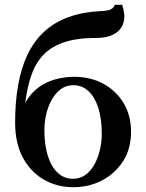

<svg xmlns="http://www.w3.org/2000/svg" viewBox="-20 -770 609 800"><path d="M285 10Q218 10 163 -21.5Q108 -53 75.5 -113Q43 -173 43 -259Q43 -344 55.5 -415Q68 -486 94.5 -542Q121 -598 163.5 -637.5Q206 -677 265 -698.5Q324 -720 402 -724Q430 -725 442.5 -731.5Q455 -738 458 -750H489Q500 -717 497.5 -691.5Q495 -666 480 -648Q465 -630 440 -621Q415 -612 383 -612Q299 -612 244.5 -593Q190 -574 158 -538.5Q126 -503 109.5 -453Q93 -403 85 -341Q107 -381 139.5 -405Q172 -429 211 -439.5Q250 -450 289 -450Q357 -450 410.5 -421Q464 -392 495 -340.5Q526 -289 526 -220Q526 -151 493.5 -99.5Q461 -48 406.5 -19Q352 10 285 10ZM284 -25Q313 -25 335.5 -41Q358 -57 373 -84Q388 -111 396 -144.5Q404 -178 404 -213Q404 -274 390 -319Q376 -364 349.5 -389.5Q323 -415 285 -415Q256 -415 234 -399Q212 -383 196.5 -356Q181 -329 173 -296Q165 -263 165 -227Q165 -167 179 -121.5Q193 -76 220 -50.5Q247 -25 284 -25Z"/></svg>

Font: Brygada 1918 SemiBold
Style: Regular
Weight: 600
Designer: Mateusz Machalski | Borys Kosmynka | Przemek Hoffer
Foundry: NIEPODLEGLA 2018
Version: Version 3.006